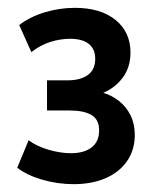

<svg xmlns="http://www.w3.org/2000/svg" viewBox="-20 -729 400 490"><path d="M168 -259Q127 -259 87.5 -270.5Q48 -282 24 -301L53 -371Q75 -355 105 -346.5Q135 -338 161 -338Q195 -338 214 -353Q233 -368 233 -396Q233 -424 213.5 -435.5Q194 -447 158 -447H100V-524H153Q185 -524 204 -537.5Q223 -551 223 -579Q223 -604 206.5 -617Q190 -630 159 -630Q134 -630 108.5 -622Q83 -614 60 -596L29 -665Q56 -686 94 -697.5Q132 -709 171 -709Q237 -709 275 -678Q313 -647 313 -595Q313 -557 293 -530.5Q273 -504 241 -491V-493Q265 -486 283.5 -471.5Q302 -457 313 -435Q324 -413 324 -385Q324 -346 304 -317.5Q284 -289 249 -274Q214 -259 168 -259Z"/></svg>

Font: Nunito Sans 10pt Condensed
Style: Bold
Weight: 700
Width: 3
Designer: Vernon Adams
Foundry: Vernon Adams
Version: Version 3.101;gftools[0.9.27]